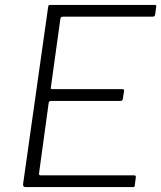

<svg xmlns="http://www.w3.org/2000/svg" viewBox="-20 -762 656 782"><path d="M176 -733Q177 -739 178.5 -740.5Q180 -742 186 -742H611Q618 -742 616 -733L612 -703Q611 -699 609 -696.5Q607 -694 601 -694H237Q232 -694 229.5 -692.5Q227 -691 226 -686L187 -405Q186 -402 187.5 -400.5Q189 -399 193 -399H479Q483 -399 484.5 -396.5Q486 -394 485 -390L480 -358Q479 -351 470 -351H188Q179 -351 178 -341L139 -56Q138 -48 145 -48H524Q530 -48 532 -46Q534 -44 533 -39L529 -7Q528 -2 527 -1Q526 0 521 0H84Q73 0 74 -12L176 -733Z"/></svg>

Font: Libre Franklin Thin ExtraLight
Style: Italic
Weight: 250
Italic angle: -8°
Version: Version 3.000